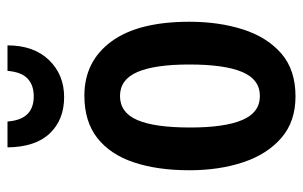

<svg xmlns="http://www.w3.org/2000/svg" viewBox="-168 -630 808 512"><g transform="rotate(-90 236.0 -374.0)"><path d="M434 -273Q434 -194 413.5 -130Q393 -66 349.5 -28Q306 10 235 10Q168 10 124.5 -27.5Q81 -65 59.5 -129Q38 -193 38 -273Q38 -358 59 -421Q80 -484 124 -518.5Q168 -553 237 -553Q328 -553 381 -481.5Q434 -410 434 -273ZM152 -271Q152 -179 172 -132Q192 -85 236 -85Q280 -85 300 -132Q320 -179 320 -273Q320 -365 300 -411.5Q280 -458 236 -458Q192 -458 172 -412Q152 -366 152 -271ZM371 -758Q371 -688 332 -647.5Q293 -607 233 -607Q173 -607 136.5 -645Q100 -683 99 -758H168Q173 -688 235 -688Q265 -688 282.5 -704.5Q300 -721 303 -758Z"/></g></svg>

Font: Noto Sans ExtraCondensed SemiBold
Style: Regular
Weight: 600
Width: 2
Designer: Monotype Design Team
Foundry: Monotype Imaging Inc.
Version: Version 2.013; ttfautohint (v1.8.4.7-5d5b)